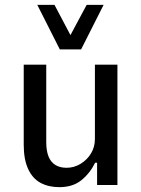

<svg xmlns="http://www.w3.org/2000/svg" viewBox="-20 -764 584 793"><path d="M225 9Q181 9 148 -8.5Q115 -26 96.5 -65.5Q78 -105 78 -166V-497H171V-177Q171 -141 180.5 -117.5Q190 -94 209 -82.5Q228 -71 255 -71Q286 -71 313 -87.5Q340 -104 356 -130.5Q372 -157 372 -190V-497H465V0H381V-92H373Q352 -49 316.5 -20Q281 9 225 9ZM227 -560 134 -744H205L271 -619L338 -744H408L315 -560Z"/></svg>

Font: Nunito Sans 7pt Condensed Medium
Style: Regular
Weight: 500
Width: 3
Designer: Vernon Adams
Foundry: Vernon Adams
Version: Version 3.101;gftools[0.9.27]